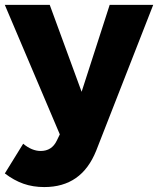

<svg xmlns="http://www.w3.org/2000/svg" viewBox="-32 -560 644 782"><path d="M359.7 53.9Q329.6 128.6 277 165.2Q224.4 201.9 148.4 201.9Q102.1 201.9 63.5 188.3Q24.9 174.7 -12.3 146.4L62.4 25.4Q97.9 54.9 133.7 54.9Q156.3 54.9 172.7 44.4Q189.1 34 199.3 12.7L211.6 -12.7L-12.4 -540.1H170.6L300.4 -186.1L414.7 -540.1H592Z"/></svg>

Font: Alexandria
Style: Regular
Weight: 400
Designer: Mohamed Gaber
Foundry: Kief Type Foundry
Version: Version 5.100